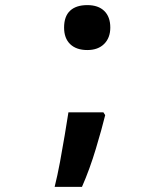

<svg xmlns="http://www.w3.org/2000/svg" viewBox="-20 -576 640 752"><path d="M194 156Q205 112 215 58.5Q225 5 233.5 -46.5Q242 -98 248 -136H385L392 -125Q386 -100 376.5 -66Q367 -32 355.5 6.5Q344 45 330 83.5Q316 122 301 156ZM322 -380Q279 -380 255 -403Q231 -426 231 -468Q231 -512 254.5 -534Q278 -556 322 -556Q365 -556 388.5 -533Q412 -510 412 -468Q412 -428 388 -404Q364 -380 322 -380Z"/></svg>

Font: Noto Sans Mono
Style: Bold
Weight: 700
Designer: Monotype Design Team
Foundry: Monotype Imaging Inc.
Version: Version 2.014